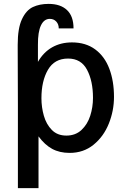

<svg xmlns="http://www.w3.org/2000/svg" viewBox="-20 -777 640 987"><path d="M71 -525V-547Q71 -632 92.8 -678.2Q114.5 -724.5 149 -740.8Q183.5 -757 230 -757Q291 -757 324.5 -725.2Q358 -693.5 358 -631H282Q282 -652.5 269.2 -666.2Q256.5 -680 236 -680Q206.5 -680 190.5 -646.5Q174.5 -613 175 -547V-459Q203.5 -508.5 248 -533.8Q292.5 -559 350 -559Q421 -559 469.8 -522.8Q518.5 -486.5 542.2 -423.2Q566 -360 566 -279Q566 -208 539.5 -141.8Q513 -75.5 461.2 -33.2Q409.5 9 338 9Q286 9 248 -11.8Q210 -32.5 178 -76V190H72V-236Q72 -437 71 -525ZM458 -274Q458 -360.5 427.5 -418.2Q397 -476 330 -476Q260 -476 226.5 -418.2Q193 -360.5 193 -272Q193 -225.5 205.5 -181.8Q218 -138 246.5 -109Q275 -80 321 -80Q368 -80 398.8 -108.8Q429.5 -137.5 443.8 -181.8Q458 -226 458 -274Z"/></svg>

Font: JuliaMono
Style: Bold
Weight: 700
Monospace: yes
Designer: cormullion
Foundry: corm
Version: Version 0.055; ttfautohint (v1.8.4)